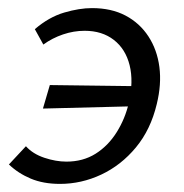

<svg xmlns="http://www.w3.org/2000/svg" viewBox="-20 -445 454 474"><path d="M128 9Q87 9 56 -4Q25 -17 2 -39L44 -84Q61 -65 89.5 -55.5Q118 -46 144 -46Q185 -46 216 -65.5Q247 -85 268 -118.5Q289 -152 298 -191Q310 -244 300 -284Q290 -324 261 -346.5Q232 -369 189 -369Q162 -369 135.5 -360Q109 -351 87 -335L66 -373Q101 -403 138.5 -414Q176 -425 207 -425Q255 -425 290 -406.5Q325 -388 346.5 -355Q368 -322 373.5 -279.5Q379 -237 367 -188Q352 -125 315.5 -81Q279 -37 230 -14Q181 9 128 9ZM86 -177 103 -235 339 -232 325 -183Z"/></svg>

Font: Ysabeau Infant Medium
Style: Italic
Weight: 500
Italic angle: -12°
Designer: Christian Thalmann (Catharsis Fonts)
Version: Version 2.001;gftools[0.9.30]; featfreeze: ss01,ss02,lnum